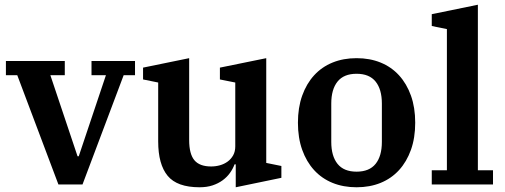

<svg xmlns="http://www.w3.org/2000/svg" viewBox="-20 -780 2134 812"><path d="M53 -462H5V-522H254V-462H193L308 -119H313L428 -462H367V-522H551V-462H503L329 0H227Z M824 12Q729 12 689 -36.5Q649 -85 649 -182V-431L585 -444V-494L780 -534V-188Q780 -129 802 -102.5Q824 -76 873 -76Q892 -76 910 -81Q928 -86 942.5 -96.5Q957 -107 966 -123Q975 -139 975 -161V-431L910 -444V-494L1106 -534V-91L1170 -78V-28L977 12V-85H972Q965 -66 952.5 -48.5Q940 -31 921.5 -17.5Q903 -4 879 4Q855 12 824 12Z M1488 -54Q1542 -54 1568.5 -87Q1595 -120 1595 -180V-342Q1595 -402 1568.5 -435Q1542 -468 1488 -468Q1434 -468 1407.5 -435Q1381 -402 1381 -342V-180Q1381 -120 1407.5 -87Q1434 -54 1488 -54ZM1488 12Q1432 12 1386.5 -6.5Q1341 -25 1308.5 -60.5Q1276 -96 1258 -146.5Q1240 -197 1240 -261Q1240 -325 1258 -375.5Q1276 -426 1308.5 -461.5Q1341 -497 1386.5 -515.5Q1432 -534 1488 -534Q1544 -534 1589.5 -515.5Q1635 -497 1667.5 -461.5Q1700 -426 1718 -375.5Q1736 -325 1736 -261Q1736 -197 1718 -146.5Q1700 -96 1667.5 -60.5Q1635 -25 1589.5 -6.5Q1544 12 1488 12Z M1806 -60H1870V-657L1806 -670V-720L2001 -760V-60H2065V0H1806Z"/></svg>

Font: IBM Plex Serif SemiBold
Style: Regular
Weight: 600
Designer: Mike Abbink, Paul van der Laan, Pieter van Rosmalen
Foundry: Bold Monday
Version: Version 2.5